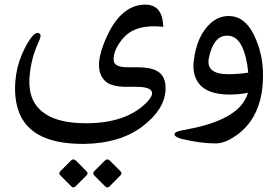

<svg xmlns="http://www.w3.org/2000/svg" viewBox="-20 -403 1209 833"><path d="M310.1 294.4 355.5 340.3Q364.3 349.1 356 357.4L308.1 405.3Q298.3 415 289.1 405.3L241.2 357.4Q232.9 349.1 242.7 338.9L287.6 293.9Q298.3 283.2 310.1 294.4ZM457 294.4 502.9 340.3Q511.7 349.1 502.9 357.4L455.6 405.3Q445.8 415 436 405.3L388.7 357.9Q379.9 349.1 390.1 338.4L434.6 293.9Q445.8 283.2 457 294.4ZM347.7 221.2Q87.9 224.6 51.8 47.4Q39.6 -11.7 50.3 -80.6Q59.1 -138.2 87.9 -194.8Q124 -264.2 145.5 -259.8Q162.6 -255.9 151.9 -231.4Q134.8 -193.8 126 -165.5Q113.8 -125 108.9 -79.1Q100.1 7.8 139.6 57.6Q198.2 132.3 356 131.8Q524.9 130.9 612.8 44.9Q650.9 7.8 635.3 -10.7Q622.1 -26.4 570.3 -26.4Q570.3 -26.4 530.3 -26.4Q463.4 -26.4 437.5 -50.3Q385.7 -98.1 429.7 -211.9Q491.7 -373 597.2 -382.3Q680.7 -390.1 687.5 -298.8L688.5 -286.6Q568.8 -300.3 514.2 -237.3Q470.7 -186.5 473.1 -141.6Q475.1 -111.3 532.2 -111.3Q532.2 -111.3 575.2 -111.3Q632.8 -111.3 662.6 -94.2Q701.2 -72.3 698.2 -12.7Q693.8 73.2 596.7 146.5Q500 218.8 347.7 221.2Z M1009.8 181.2Q958 219.2 916 219.2Q849.1 219.2 768.6 199.7Q739.7 192.4 737.3 181.2Q734.4 168.5 776.4 161.1Q981.9 126 1038.6 37.1Q1049.8 19 1056.2 -0.5Q1017.6 7.3 974.6 7.3Q876.5 6.8 840.3 -43.9Q812.5 -83.5 821.3 -144.5Q835.4 -249 892.6 -301.3Q928.2 -334 973.1 -333.5Q1041.5 -333 1081.1 -252.4Q1121.6 -170.4 1121.1 -76.2Q1120.6 -29.8 1115.2 1Q1094.7 118.7 1009.8 181.2ZM959.5 -248Q905.3 -243.7 886.2 -151.4Q872.1 -80.1 973.1 -81.1Q1016.1 -81.5 1057.1 -87.9Q1050.3 -159.2 1028.8 -203.1Q1004.4 -252 959.5 -248Z"/></svg>

Font: Gandom WOL
Style: WOL
Weight: 400
Foundry: DejaVu fonts team - Redesigned by Saber Rastikerdar - Based on Samim Font
Version: Version 0.8